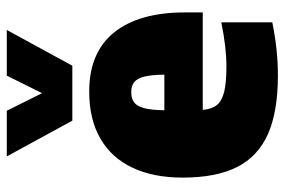

<svg xmlns="http://www.w3.org/2000/svg" viewBox="-160 -688 859 580"><g transform="rotate(-90 270.0 -398.5)"><path d="M522 -216H227.5Q230 -188 242.5 -173Q255 -158 282.5 -151.2Q310 -144.5 359.5 -144.5Q416 -144.5 492 -160V-6Q410 11 331.5 11Q222 11 154.2 -19.2Q86.5 -49.5 54.8 -112.5Q23 -175.5 23 -277Q23 -365 52.8 -428.2Q82.5 -491.5 140.8 -525.2Q199 -559 283 -559Q401 -559 461.5 -483.8Q522 -408.5 522 -270ZM226.5 -332H334Q333.5 -371 328 -392.8Q322.5 -414.5 311.2 -423.2Q300 -432 281 -432Q261.5 -432 250 -423.2Q238.5 -414.5 232.8 -393Q227 -371.5 226.5 -332ZM331 -808H469L361 -610H195L87 -808H225L278 -701.5Z"/></g></svg>

Font: Encode Sans SemiCondensed Black
Style: Regular
Weight: 900
Width: 4
Designer: Multiple Designers
Foundry: Impallari Type
Version: Version 2.000